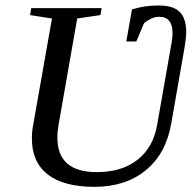

<svg xmlns="http://www.w3.org/2000/svg" viewBox="-20 -685 719 714"><path d="M331.5 9.8Q216.8 9.8 157.7 -36.1Q98.6 -82 98.6 -169.9Q98.6 -196.8 103.5 -221.2L173.3 -616.2L91.8 -628.9L96.2 -654.8H357.9L353.5 -628.9L267.1 -616.2L198.2 -223.1Q193.4 -196.8 193.4 -173.3Q193.4 -44.9 339.8 -44.9Q433.6 -44.9 491.9 -91.3Q550.3 -137.7 564.5 -221.2L618.7 -529.8Q621.6 -547.4 621.6 -562Q621.6 -622.6 571.8 -622.6Q556.6 -622.6 541.3 -615.2Q525.9 -607.9 515.6 -598.6L486.8 -530.8H449.7L470.7 -649.9Q517.1 -664.6 569.3 -664.6Q625.5 -664.6 648.9 -640.1Q672.4 -615.7 672.4 -566.4Q672.4 -546.4 667 -512.2L616.7 -225.1Q597.2 -113.3 522 -51.8Q446.8 9.8 331.5 9.8Z"/></svg>

Font: Liberation Serif
Style: Italic
Weight: 400
Italic angle: -16.333°
Designer: Steve Matteson
Foundry: Ascender Corporation
Version: Version 2.1.5